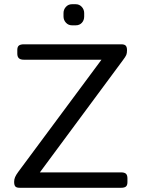

<svg xmlns="http://www.w3.org/2000/svg" viewBox="-20 -890 671 910"><path d="M281 -812V-828Q281 -845 292.5 -857.5Q304 -870 321 -870H339Q356 -870 367.5 -857.5Q379 -845 379 -828V-812Q379 -794 368 -782Q357 -770 339 -770H321Q304 -770 292.5 -782.5Q281 -795 281 -812ZM47 -28Q47 -40 51.5 -50.5Q56 -61 67 -76L461 -607H93Q77 -607 69.5 -614Q62 -621 62 -636V-653Q62 -668 69.5 -674Q77 -680 93 -680H555Q570 -680 576 -673.5Q582 -667 582 -652Q582 -638 578.5 -629.5Q575 -621 562 -604L169 -73H554Q570 -73 577 -66.5Q584 -60 584 -44V-27Q584 -12 577 -6Q570 0 554 0H73Q58 0 52.5 -6.5Q47 -13 47 -28Z"/></svg>

Font: Mitr Light
Style: Regular
Weight: 300
Designer: Thanarat Vachiruckul
Foundry: Cadson Demak
Version: Version 1.002